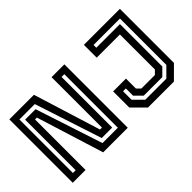

<svg xmlns="http://www.w3.org/2000/svg" viewBox="-80 -1100 1499 1499"><g transform="rotate(-45 670.0 -350.0)"><path d="M117.5 -53H148V-611.5H263.5L446 -55H615.5V-646H585V-87H469.5L287.5 -644H117.5ZM62.5 0V-700H334L507 -143.5H528.5V-700H670V0H398.5L224.5 -558H204V0ZM893.5 0 790 -103V-281.5H931.5V-172L962 -141.5H1111L1141.5 -172V-558.5H885.5V-700H1283V-103L1179.5 0ZM921.5 -58H1154L1230 -134V-646H938V-615.5H1199V-147.5L1140.5 -89H935.5L876.5 -147.5V-227.5H845.5V-134Z"/></g></svg>

Font: Tourney Thin SemiBold
Style: Regular
Weight: 600
Version: Version 1.015